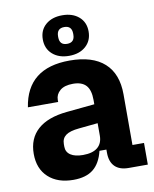

<svg xmlns="http://www.w3.org/2000/svg" viewBox="-86 -824 724 900"><g transform="rotate(-10 276.5 -374.5)"><path d="M28 -142Q28 -215 75.5 -257.5Q123 -300 215 -309L348 -322V-343Q348 -390 328 -412Q308 -434 266 -434Q225 -434 204 -416Q183 -398 183 -372V-362H39Q67 -544 269 -544Q378 -544 434.5 -493Q491 -442 491 -344V-103H546V0H455Q412 0 389.5 -22.5Q367 -45 367 -88V-103H334Q320 -45 285.5 -17.5Q251 10 191 10Q116 10 72 -30.5Q28 -71 28 -142ZM255 -97Q301 -97 324.5 -116.5Q348 -136 348 -173V-232L258 -223Q214 -219 194.5 -204.5Q175 -190 175 -163V-151Q175 -125 196 -111Q217 -97 255 -97ZM163 -663Q163 -707 193 -733Q223 -759 272 -759Q321 -759 351 -733Q381 -707 381 -663Q381 -619 351 -592.5Q321 -566 272 -566Q223 -566 193 -592.5Q163 -619 163 -663ZM272 -623Q308 -623 308 -661V-665Q308 -703 272 -703Q236 -703 236 -665V-661Q236 -623 272 -623Z"/></g></svg>

Font: Mozilla Headline BETA
Style: Bold
Weight: 700
Designer: Studio DRAMA
Foundry: Studio DRAMA
Version: Version 0.100